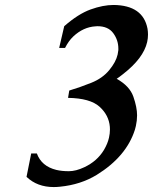

<svg xmlns="http://www.w3.org/2000/svg" viewBox="-20 -736 622 781"><path d="M198.7 24.9Q131.3 24.9 87.9 -16.6L106.9 -111.8H129.9Q148.9 -59.6 209 -44.9Q231 -39.6 260.3 -39.6Q288.6 -39.6 322.8 -55.7Q375 -80.1 402.8 -126Q418 -151.9 423.3 -175.8Q427.2 -192.9 427.2 -209Q427.2 -214.8 426.8 -220.2Q422.9 -267.6 384.8 -302Q346.7 -336.4 256.8 -337.9L261.7 -367.7Q305.7 -380.9 351.3 -399.2Q397 -417.5 424.3 -450.7Q451.7 -483.9 458.5 -514.2Q460.4 -522.9 461.4 -532.2Q461.4 -535.2 461.4 -538.6Q461.4 -572.8 440.7 -601.1Q419.9 -629.4 376.5 -629.4Q372.6 -629.4 368.7 -628.9Q318.8 -626 277.8 -587.4Q258.8 -569.3 244.6 -541H220.7L241.2 -629.4Q297.9 -679.2 348.4 -697.5Q398.9 -715.8 442.4 -715.8Q562 -714.4 580.1 -619.1Q582 -606.9 582 -595.2Q582 -580.1 578.6 -564.9Q563.5 -499 480.5 -434.6Q463.4 -420.9 454.6 -415.5Q507.3 -386.2 522.5 -342.8Q537.6 -299.3 537.6 -267.1Q537.6 -245.6 532.7 -223.6Q531.2 -216.3 528.8 -208.5Q494.1 -99.1 373 -24.4Q308.1 15.1 224.6 23.4Q210.9 24.9 198.7 24.9Z"/></svg>

Font: Caudex
Style: Bold
Weight: 700
Italic angle: -13°
Version: Version 1.04